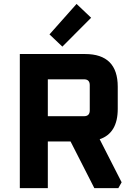

<svg xmlns="http://www.w3.org/2000/svg" viewBox="-20 -968 688 988"><path d="M82 0V-690H417.5Q585.9 -690 585.9 -521.6V-407.5Q585.9 -282.9 492.9 -251.5L605.9 -30L589 0H465.4L343.1 -239.9H226.1V0ZM226.1 -370H412.1Q441.9 -370 441.9 -400V-530.1Q441.9 -559.9 412.1 -559.9H226.1ZM234.7 -791 374 -947.8 448.9 -876.7 300.9 -728.1Z"/></svg>

Font: Oxanium ExtraLight
Style: Regular
Weight: 200
Designer: Severin Meyer
Version: Version 2.000